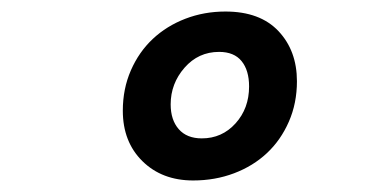

<svg xmlns="http://www.w3.org/2000/svg" viewBox="-20 -706 640 333"><path d="M315 -393Q261 -393 227 -426.5Q193 -460 193 -514Q193 -552 207 -584Q221 -616 245 -638.5Q269 -661 301.5 -673.5Q334 -686 371 -686Q431 -686 463 -652Q495 -618 495 -565Q495 -527 481 -495Q467 -463 443 -440.5Q419 -418 386 -405.5Q353 -393 315 -393ZM330 -466Q365 -466 388.5 -492Q412 -518 412 -556Q412 -584 399 -600Q386 -616 360 -616Q324 -616 300 -588.5Q276 -561 276 -525Q276 -498 290 -482Q304 -466 330 -466Z"/></svg>

Font: Source Code Pro Black
Style: Italic
Weight: 900
Italic angle: -11°
Monospace: yes
Designer: Paul D. Hunt, Teo Tuominen
Foundry: Adobe Systems Incorporated
Version: Version 1.050;PS 1.000;hotconv 16.6.51;makeotf.lib2.5.65220